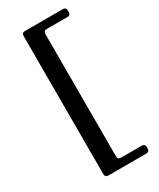

<svg xmlns="http://www.w3.org/2000/svg" viewBox="-236 -926 902 1092"><g transform="rotate(-30 215.5 -380.5)"><path d="M402 -834V-824Q402 -814 396.5 -808.5Q391 -803 381 -803H245Q235 -803 229.5 -797.5Q224 -792 224 -782V21Q224 31 229.5 36.5Q235 42 245 42H381Q391 42 396.5 47.5Q402 53 402 63V73Q402 83 396.5 88.5Q391 94 381 94H132Q122 94 116.5 88.5Q111 83 111 73V-834Q111 -844 116.5 -849.5Q122 -855 132 -855H381Q391 -855 396.5 -849.5Q402 -844 402 -834Z"/></g></svg>

Font: Shippori Mincho B1
Style: Bold
Weight: 700
Designer: FONTDASU
Foundry: FONTDASU / Google Inc. / but / Adobe
Version: Version 3.110; ttfautohint (v1.8.3)